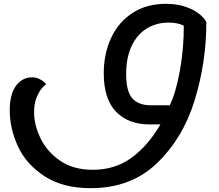

<svg xmlns="http://www.w3.org/2000/svg" viewBox="-20 -625 1146 1003"><path d="M1058 -510Q1058 -300 997 -101.5Q936 97 800 227.5Q664 358 454 358Q308 358 212.5 295.5Q117 233 74 140Q31 47 31 -48Q31 -134 64 -177.5Q97 -221 147 -221Q167 -221 183.5 -213.5Q200 -206 209.5 -197Q219 -188 221 -184Q214 -181 199 -164Q184 -147 171 -115Q158 -83 158 -39Q158 27 191.5 97Q225 167 294 214.5Q363 262 465 262Q580 262 666 200Q752 138 818 25H762Q650 25 586 -41.5Q522 -108 522 -242Q522 -344 560.5 -427Q599 -510 672.5 -557.5Q746 -605 846 -605Q905 -605 949.5 -589.5Q994 -574 1020.5 -552.5Q1047 -531 1058 -510ZM940 -491Q908 -507 861 -507Q797 -507 746.5 -476Q696 -445 667.5 -384.5Q639 -324 639 -238Q639 -148 671 -111.5Q703 -75 769 -75H867Q900 -144 920.5 -260.5Q941 -377 940 -491Z"/></svg>

Font: Lemonada
Style: Regular
Weight: 400
Designer: Mohamed Gaber (Arabic) Eduardo Tunni (Latin)
Foundry: Kief Type Foundry
Version: Version 3.006